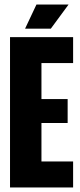

<svg xmlns="http://www.w3.org/2000/svg" viewBox="-20 -823 353 843"><path d="M24 0V-660H301V-546H162V-388H277V-283H162V-114H301V0ZM203 -697H90L140 -803H281Z"/></svg>

Font: Bricolage Grotesque 48pt Condensed Bricolage Grotesque 48pt Condensed Regular
Style: Bold
Weight: 700
Width: 3
Designer: Mathieu Triay
Foundry: Atelier Triay
Version: Version 1.000; ttfautohint (v1.8.4.7-5d5b);gftools[0.9.32]